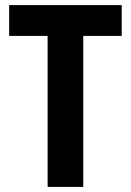

<svg xmlns="http://www.w3.org/2000/svg" viewBox="-20 -734 514 754"><path d="M307 0V-593H458V-714H16V-593H167V0Z"/></svg>

Font: Noto Sans Armenian Condensed
Style: Regular
Weight: 400
Width: 3
Designer: Monotype Design Team
Foundry: Monotype Imaging Inc.
Version: Version 2.008